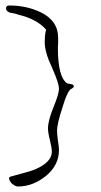

<svg xmlns="http://www.w3.org/2000/svg" viewBox="-20 -590 369 700"><path d="M45 90Q37 90 24 80Q13 69 13 59Q13 56 18 54Q55 44 78 37.5Q101 31 109 27Q169 1 169 -37Q169 -45 167 -55.5Q165 -66 162 -79Q155 -106 155 -122Q155 -150 175 -199Q195 -248 195 -266Q195 -287 169 -345Q143 -400 143 -437Q143 -448 144 -459Q145 -470 148 -482Q114 -521 45 -537Q41 -539 34 -540.5Q27 -542 16 -544Q2 -549 2 -559Q2 -570 14 -570Q77 -570 129 -545Q192 -514 192 -452V-435Q192 -429 191.5 -424.5Q191 -420 191 -417Q191 -308 225 -286L240 -283Q249 -282 249 -275Q249 -271 242 -267Q227 -264 207 -196Q197 -166 192.5 -145.5Q188 -125 188 -114Q188 -102 191 -78Q193 -67 194 -58Q195 -49 195 -43Q195 12 148 51Q100 90 45 90Z"/></svg>

Font: Ole
Style: Regular
Weight: 400
Designer: Robert E. Leuschke
Foundry: Robert E. Leuschke
Version: Version 1.010; ttfautohint (v1.8.3)